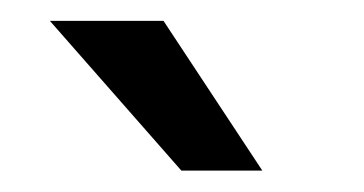

<svg xmlns="http://www.w3.org/2000/svg" viewBox="-20 -769 349 184"><path d="M231.4 -605.5H153.8L27.8 -749H136.7Z"/></svg>

Font: RobotoCondensed-Regular
Style: Regular
Weight: 400
Designer: Google
Version: Version 2.001201; 2014